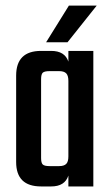

<svg xmlns="http://www.w3.org/2000/svg" viewBox="-20 -671 400 691"><path d="M328.1 -650.9 223.1 -519H146L228 -650.9ZM158.2 -73.2H192.9Q210.4 -73.2 218.3 -81.1Q226.1 -88.9 226.1 -107.9V-379.9Q226.1 -398.9 218.3 -407Q210.4 -415 192.9 -415H158.2Q140.1 -415 134 -409.4Q127.9 -403.8 127.9 -386.2V-102.1Q127.9 -84.5 134 -78.9Q140.1 -73.2 158.2 -73.2ZM226.1 -449.2V-487.8H315.9V0H226.1V-39.1Q213.4 0 164.1 0H127.9Q38.1 0 38.1 -87.9V-398.9Q38.1 -487.8 127.9 -487.8H164.1Q213.4 -487.8 226.1 -449.2Z"/></svg>

Font: Teko
Style: Regular
Weight: 400
Designer: Manushi Parikh, Jonny Pinhorn
Foundry: Indian Type Foundry
Version: Version 2.000;PS 1.0;hotconv 1.0.79;makeotf.lib2.5.61930